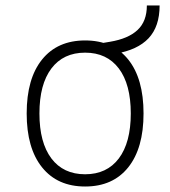

<svg xmlns="http://www.w3.org/2000/svg" viewBox="-20 -676 626 706"><path d="M293 9.8Q191.4 9.8 134.8 -60.5Q78.1 -130.9 78.1 -258.8Q78.1 -387.2 134.8 -457.3Q191.4 -527.3 293 -527.3Q395 -527.3 451.4 -457.3Q507.8 -387.2 507.8 -258.8Q507.8 -130.9 451.4 -60.5Q395 9.8 293 9.8ZM293 -35.2Q373 -35.2 417 -93.5Q460.9 -151.9 460.9 -258.8Q460.9 -365.7 417 -424.1Q373 -482.4 293 -482.4Q212.9 -482.4 168.9 -424.1Q125 -365.7 125 -258.8Q125 -151.9 168.9 -93.5Q212.9 -35.2 293 -35.2ZM375 -473.6 355.5 -517.6 384.8 -522.5Q451.7 -533.7 485.8 -565.7Q520 -597.7 520 -655.8H566.9Q566.9 -578.6 526.4 -535.4Q485.8 -492.2 404.3 -478.5Z"/></svg>

Font: Caskaydia Cove ExtraLight
Style: Regular
Weight: 200
Monospace: yes
Designer: Aaron Bell
Foundry: Saja Typeworks
Version: Version 4.300; ttfautohint (v1.8.3)